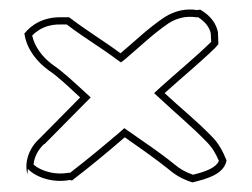

<svg xmlns="http://www.w3.org/2000/svg" viewBox="-20 -485 526 400"><path d="M30 -414H31C36 -382 57 -356 82 -338C103 -324 124 -303 147 -282C121 -256 87 -221 62 -196C42 -178 30 -149 37 -122L38 -133C58 -113 94 -104 125 -110L130 -109C168 -138 204 -168 240 -199C271 -177 302 -156 333 -131C347 -119 362 -111 381 -105C414 -113 447 -123 452 -151C444 -170 436 -186 421 -201C389 -234 355 -261 323 -291C356 -321 395 -353 428 -385L435 -393L434 -418C431 -434 420 -452 397 -465L391 -464C366 -468 344 -462 324 -450C288 -426 261 -399 231 -374C196 -400 165 -418 124 -449H108C72 -450 45 -434 30 -414ZM47 -411C61 -425 80 -435 108 -434H119C160 -403 189 -387 222 -362L232 -355L241 -362C272 -388 298 -414 332 -437C350 -448 368 -452 389 -449H391H393C409 -439 417 -426 419 -416L420 -398L417 -395C384 -363 346 -332 313 -302L301 -291L313 -280C346 -249 379 -222 410 -190C422 -178 429 -166 436 -150C431 -137 412 -128 382 -121C365 -127 355 -133 343 -143C311 -169 280 -189 249 -211L239 -218L230 -210C196 -181 161 -152 126 -125H125H122C96 -120 66 -128 50 -142C51 -158 60 -174 72 -185H73C98 -210 132 -245 158 -271L169 -282L157 -293C134 -314 112 -335 90 -350C68 -366 52 -388 47 -411Z"/></svg>

Font: Snowfall
Style: BlkOl
Weight: 900
Designer: Jasper
Foundry: Cannot Into Space Fonts
Version: Version 0.9